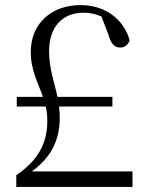

<svg xmlns="http://www.w3.org/2000/svg" viewBox="-20 -735 581 755"><path d="M44 0H501V-61H105C179 -114 215 -182 215 -272C215 -288 214 -302 212 -316H422V-354H206C194 -413 173 -463 173 -534C173 -627 224 -685 308 -685C332 -685 354 -681 379 -670L407 -597C416 -562 432 -548 452 -548C470 -548 483 -558 490 -576C467 -659 394 -715 297 -715C183 -715 101 -643 101 -531C101 -457 130 -409 149 -354H46V-316H160C164 -299 166 -280 166 -259C166 -170 128 -103 44 -46Z"/></svg>

Font: Noto Serif CJK SC Light
Style: Regular
Weight: 300
Designer: Ryoko NISHIZUKA 西塚涼子 (kana & ideographs); Frank Grießhammer (Latin, Greek & Cyrillic); Wenlong ZHANG 张文龙 (bopomofo); San
Foundry: Adobe
Version: Version 2.001;hotconv 1.1.0;makeotfexe 2.6.0